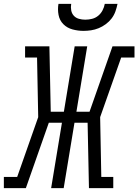

<svg xmlns="http://www.w3.org/2000/svg" viewBox="-54 -975 717 995"><path d="M-34 0V-58H35L144 -368L138 -677H76V-735H202L209 -396H277L333 -735H398L342 -396H410L529 -735H643V-677H574L465 -368L471 -58H533V0H407L400 -339H332L276 0H211L267 -339H199L80 0ZM379 -815Q350 -815 322 -822.5Q294 -830 274.5 -849.5Q255 -869 249.5 -897.5Q244 -926 249 -955H315Q312 -938 315 -921.5Q318 -905 328.5 -893.5Q339 -882 355 -877.5Q371 -873 388 -873Q406 -873 423.5 -877.5Q441 -882 455 -893.5Q469 -905 477.5 -921.5Q486 -938 489 -955H555Q551 -935 544 -915.5Q537 -896 524.5 -879.5Q512 -863 494.5 -850Q477 -837 457.5 -829Q438 -821 418 -818Q398 -815 379 -815Z"/></svg>

Font: Iosevka Curly Slab LtExObl
Style: Regular
Weight: 300
Width: 7
Italic angle: -9°
Monospace: yes
Designer: Belleve Invis
Foundry: Belleve Invis
Version: Version 11.1.0; ttfautohint (v1.8.3)